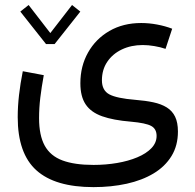

<svg xmlns="http://www.w3.org/2000/svg" viewBox="-20 -486 786 775"><path d="M200.4 -308.1 304.2 -439.2 270.8 -465.8 183.1 -352.5 95.5 -465.8 62 -439.2 165.8 -308.1ZM675 -370.1Q646.7 -380.9 614.1 -387Q581.5 -393.1 550 -393.1Q477.1 -393.1 421.6 -361Q366.2 -328.9 335.3 -273.8Q304.4 -218.8 304.4 -149.9Q304.4 -96.4 325.8 -64.6Q347.2 -32.7 392.2 -16.7Q437.3 -0.7 508.3 5.1Q568.8 10.5 590.5 22.5Q612.1 34.4 612.1 62.5Q612.1 90.3 591.1 112.2Q570.1 134 534.2 149Q498.3 164.1 452.6 171.9Q407 179.7 357.7 179.7Q280.8 179.7 232.2 161.6Q183.6 143.6 160.6 102.1Q137.7 60.5 137.7 -9Q137.7 -50.3 142.7 -91.9Q147.7 -133.5 156.7 -182.6L72 -198.5Q62 -148.4 56.8 -102.7Q51.5 -56.9 51.5 -13.2Q51.5 133.8 127 201.5Q202.4 269.3 357.4 269.3Q429.4 269.3 491.5 255.6Q553.5 241.9 599.9 214.1Q646.2 186.3 672.2 144Q698.2 101.8 698.2 44.9Q698.2 8.5 686.8 -15Q675.3 -38.6 653.1 -52.4Q630.9 -66.2 599 -73Q567.1 -79.8 526.4 -83Q451.2 -89.1 421.3 -105.1Q391.4 -121.1 391.4 -161.9Q391.4 -204.6 413 -236.6Q434.6 -268.6 471.9 -286.4Q509.3 -304.2 556.2 -304.2Q578.4 -304.2 603 -300Q627.7 -295.9 648.2 -288.8Z"/></svg>

Font: Estedad-FD-VF Thin
Style: Regular
Weight: 100
Designer: Amin Abedi
Version: Version 5.0